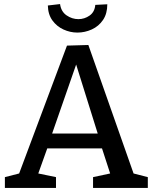

<svg xmlns="http://www.w3.org/2000/svg" viewBox="-20 -923 750 943"><path d="M255 -53V0H4V-53L74 -71L309 -699L414 -702L636 -71L706 -53V0H437V-53L521 -71L481 -194H212L168 -71ZM236 -267H460L354 -606ZM360 -763Q325 -763 292 -778Q259 -793 237.5 -822.5Q216 -852 215 -896L275 -903Q280 -866 307 -847.5Q334 -829 365 -829Q395 -829 420 -846.5Q445 -864 448 -899L507 -902Q507 -856 486 -825Q465 -794 431 -778.5Q397 -763 360 -763Z"/></svg>

Font: Bitter Medium
Style: Regular
Weight: 500
Designer: Sol Matas, and Bitter project Authors
Foundry: Sol Matas
Version: Version 2.001